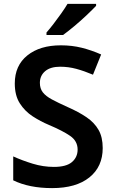

<svg xmlns="http://www.w3.org/2000/svg" viewBox="-20 -957 590 987"><path d="M508 -196Q508 -100 439.5 -45Q371 10 248 10Q130 10 48 -30V-153Q94 -132 148 -115.5Q202 -99 257 -99Q321 -99 350 -124Q379 -149 379 -188Q379 -232 340.5 -258.5Q302 -285 231 -315Q188 -333 148 -359Q108 -385 82 -425.5Q56 -466 56 -528Q56 -620 120.5 -672Q185 -724 293 -724Q350 -724 400 -711.5Q450 -699 500 -677L458 -573Q413 -592 372.5 -603Q332 -614 289 -614Q239 -614 212 -591Q185 -568 185 -531Q185 -502 200 -482.5Q215 -463 246.5 -446Q278 -429 327 -407Q384 -382 424.5 -354.5Q465 -327 486.5 -289.5Q508 -252 508 -196ZM474 -927Q457 -909 426.5 -880Q396 -851 362.5 -823Q329 -795 304 -777H219V-790Q235 -808 255 -834Q275 -860 294.5 -887.5Q314 -915 327 -937H474Z"/></svg>

Font: Noto Sans Sora Sompeng Semi
Style: Bold
Weight: 700
Designer: Monotype Design Team. David Williams.
Foundry: Monotype Imaging Inc.
Version: Version 2.101; ttfautohint (v1.8.4.7-5d5b)